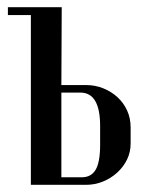

<svg xmlns="http://www.w3.org/2000/svg" viewBox="-20 -515 421 535"><path d="M220 -278Q245 -278 267.5 -269Q290 -260 307 -244.5Q324 -229 334 -207.5Q344 -186 344 -160V-115Q344 -91 334 -70.5Q324 -50 306.5 -34Q289 -18 266.5 -9Q244 0 220 0H66V-473H2V-495H152L151 -278ZM259 -164Q259 -257 204 -257H151V-21H208Q234 -21 246.5 -42Q259 -63 259 -112Z"/></svg>

Font: Moniqa SemBd Heading
Style: Regular
Weight: 600
Designer: Rajesh Rajput
Foundry: Rajesh Rajput
Version: Version 1.000